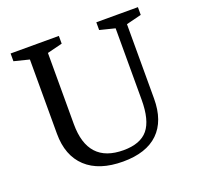

<svg xmlns="http://www.w3.org/2000/svg" viewBox="-127 -856 1027 1002"><g transform="rotate(-20 386.0 -354.5)"><path d="M592 -259V-656L508 -677V-720H739V-677L655 -656V-243Q655 -119 588 -54Q521 11 392 11Q259 11 187.5 -55.5Q116 -122 116 -244V-656L32 -677V-720H300V-677L216 -656V-261Q216 -44 414 -44Q508 -44 550 -95Q592 -146 592 -259Z"/></g></svg>

Font: Domine
Style: Regular
Weight: 400
Designer: Pablo Impallari, Rodrigo Fuenzalida, Brenda Gallo
Foundry: Pablo Impallari, Rodrigo Fuenzalida, Brenda Gallo
Version: Version 2.000